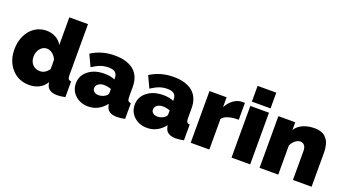

<svg xmlns="http://www.w3.org/2000/svg" viewBox="-56 -1278 3296 1836"><g transform="rotate(20 1592.0 -360.0)"><path d="M20 -264.2Q20 -340.8 49.1 -402.8Q78.1 -464.8 130.9 -500.5Q183.6 -536.1 250 -536.1Q301.3 -536.1 344.2 -512.7Q387.2 -489.3 409.2 -448.2V-730H599.1V-210Q599.1 -183.1 606.9 -172.4Q614.7 -161.6 634.8 -160.2V0Q585.9 9.8 555.2 9.8Q457.5 9.8 442.9 -63L439 -82Q413.1 -36.1 367.7 -13.2Q322.3 9.8 268.1 9.8Q159.2 9.8 89.6 -66.9Q20 -143.6 20 -264.2ZM410.2 -204.1V-297.9Q396.5 -332.5 369.1 -354.2Q341.8 -376 312 -376Q271 -376 243.4 -342Q215.8 -308.1 215.8 -259.8Q215.8 -210.4 244.6 -180.2Q273.4 -149.9 319.8 -149.9Q373 -149.9 410.2 -204.1Z M683.6 -159.2Q683.6 -238.3 747.3 -288.6Q811 -338.9 910.6 -338.9Q975.6 -338.9 1016.6 -318.8V-335Q1016.6 -372.1 994.9 -390.1Q973.1 -408.2 925.8 -408.2Q883.3 -408.2 845.2 -394.3Q807.1 -380.4 762.7 -351.1L707.5 -469.2Q811.5 -536.1 944.3 -536.1Q1070.8 -536.1 1138.7 -479Q1206.5 -421.9 1206.5 -312V-210Q1206.5 -183.1 1214.4 -172.4Q1222.2 -161.6 1242.7 -160.2V0Q1198.7 9.8 1162.6 9.8Q1065.4 9.8 1050.8 -63L1046.4 -82Q974.6 9.8 867.7 9.8Q788.6 9.8 736.1 -38.3Q683.6 -86.4 683.6 -159.2ZM991.7 -146Q1016.6 -162.1 1016.6 -183.1V-222.2Q978 -235.8 943.4 -235.8Q909.2 -235.8 886 -218.8Q862.8 -201.7 862.8 -175.8Q862.8 -154.3 880.1 -140.1Q897.5 -126 924.3 -126Q961.9 -126 991.7 -146Z M1282.2 -159.2Q1282.2 -238.3 1345.9 -288.6Q1409.7 -338.9 1509.3 -338.9Q1574.2 -338.9 1615.2 -318.8V-335Q1615.2 -372.1 1593.5 -390.1Q1571.8 -408.2 1524.4 -408.2Q1481.9 -408.2 1443.8 -394.3Q1405.8 -380.4 1361.3 -351.1L1306.2 -469.2Q1410.2 -536.1 1543 -536.1Q1669.4 -536.1 1737.3 -479Q1805.2 -421.9 1805.2 -312V-210Q1805.2 -183.1 1813 -172.4Q1820.8 -161.6 1841.3 -160.2V0Q1797.4 9.8 1761.2 9.8Q1664.1 9.8 1649.4 -63L1645 -82Q1573.2 9.8 1466.3 9.8Q1387.2 9.8 1334.7 -38.3Q1282.2 -86.4 1282.2 -159.2ZM1590.3 -146Q1615.2 -162.1 1615.2 -183.1V-222.2Q1576.7 -235.8 1542 -235.8Q1507.8 -235.8 1484.6 -218.8Q1461.4 -201.7 1461.4 -175.8Q1461.4 -154.3 1478.8 -140.1Q1496.1 -126 1522.9 -126Q1560.5 -126 1590.3 -146Z M2266.6 -363.8Q2139.6 -363.8 2099.6 -312V0H1909.7V-525.9H2084V-425.8Q2111.8 -478 2153.6 -507.1Q2195.3 -536.1 2242.7 -536.1Q2261.7 -536.1 2266.6 -535.2Z M2325.2 -569.8V-730H2515.1V-569.8ZM2325.2 0V-525.9H2515.1V0Z M3140.1 0H2950.2V-295.9Q2950.2 -332.5 2933.6 -351.3Q2917 -370.1 2892.1 -370.1Q2867.2 -370.1 2840.3 -348.6Q2813.5 -327.1 2800.8 -294.9V0H2610.8V-525.9H2782.2V-448.2Q2810.1 -491.2 2860.8 -513.7Q2911.6 -536.1 2980 -536.1Q3014.2 -536.1 3041.3 -527.3Q3068.4 -518.6 3085.2 -502.7Q3102.1 -486.8 3113.5 -468.5Q3125 -450.2 3130.6 -427Q3136.2 -403.8 3138.2 -385.3Q3140.1 -366.7 3140.1 -346.2Z"/></g></svg>

Font: Rawline Black
Style: Regular
Weight: 900
Designer: Matt McInerney, Pablo Impallari, Rodrigo Fuenzalida
Foundry: Matt McInerney, Pablo Impallari, Rodrigo Fuenzalida
Version: Version 4.020;PS 004.020;hotconv 1.0.88;makeotf.lib2.5.64775